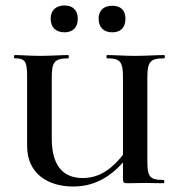

<svg xmlns="http://www.w3.org/2000/svg" viewBox="-20 -669 651 701"><path d="M216 -551C246 -551 264 -569 264 -601C264 -631 246 -649 216 -649C184 -649 165 -631 165 -601C165 -569 184 -551 216 -551ZM390 -551C421 -551 438 -569 438 -601C438 -631 421 -648 390 -648C359 -648 340 -631 340 -601C340 -569 359 -551 390 -551ZM579 -456C583 -456 583 -468 579 -468C551 -468 514 -465 475 -465C434 -465 399 -468 371 -468C368 -468 368 -456 371 -456C421 -456 429 -442 429 -385V-104C381 -42 333 -19 282 -19C219 -19 169 -54 169 -163V-385C169 -442 178 -456 229 -456C232 -456 232 -468 229 -468C202 -468 166 -465 125 -465C91 -465 58 -468 34 -468C30 -468 30 -456 34 -456C73 -456 79 -444 79 -387V-136C79 -32 159 12 247 12C314 12 374 -14 429 -76V-19C429 -2 431 0 447 0C467 0 484 -1 512 -1C535 -1 555 0 577 0C581 0 581 -12 577 -12C527 -12 518 -23 518 -81V-387C518 -444 529 -456 579 -456Z"/></svg>

Font: Cormorant SC Semi
Style: Regular
Weight: 600
Designer: Christian Thalmann (Catharsis Fonts)
Version: Version 1.000;PS 001.000;hotconv 1.0.70;makeotf.lib2.5.58329